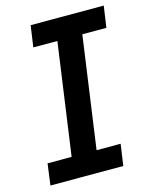

<svg xmlns="http://www.w3.org/2000/svg" viewBox="-108 -770 659 840"><g transform="rotate(-15 222.0 -350.0)"><path d="M15 0 28 -97H137L208 -603H99L113 -700H444L430 -603H321L250 -97H359L345 0Z"/></g></svg>

Font: Finlandica Medium
Style: Italic
Weight: 500
Italic angle: -8°
Designer: Niklas Ekholm, Juho Hiilivirta, Jaakko Suomalainen
Foundry: Helsinki Type Studio
Version: Version 1.063